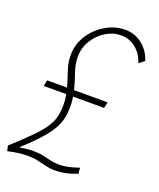

<svg xmlns="http://www.w3.org/2000/svg" viewBox="-139 -799 741 897"><g transform="rotate(20 231.0 -350.0)"><path d="M-3 -19Q56 -73 92 -109.5Q128 -146 146 -174Q164 -202 170 -228Q176 -254 176 -286Q176 -300 174.5 -313Q173 -326 171 -338H59L65 -368H164Q153 -407 140.5 -443.5Q128 -480 128 -518Q128 -571 157 -616Q186 -661 232 -688Q278 -715 328 -715Q376 -715 412.5 -686.5Q449 -658 465 -610L438 -589Q424 -633 392 -658.5Q360 -684 319 -684Q280 -684 244 -662Q208 -640 185 -603Q162 -566 162 -522Q162 -484 175 -447Q188 -410 199 -368H366L359 -338H205Q209 -314 209 -290Q209 -260 203.5 -233Q198 -206 182 -177.5Q166 -149 134 -113Q102 -77 49 -29Q66 -32 84 -34Q102 -36 119 -36Q147 -36 168.5 -31Q190 -26 209.5 -21.5Q229 -17 254 -17Q291 -17 349 -37L352 -8Q296 15 245 15Q217 15 195 9.5Q173 4 151 -1Q129 -6 100 -6Q79 -6 52.5 -2.5Q26 1 3 7Z"/></g></svg>

Font: Raleway ExtraLight
Style: Italic
Weight: 200
Italic angle: -12°
Designer: Matt McInerney, Pablo Impallari, Rodrigo Fuenzalida
Foundry: Matt McInerney, Pablo Impallari, Rodrigo Fuenzalida
Version: Version 4.026